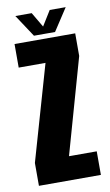

<svg xmlns="http://www.w3.org/2000/svg" viewBox="-83 -755 458 798"><g transform="rotate(-10 146.0 -356.0)"><path d="M15 0H276.5V-99.5H160V-101.5L273.5 -502.5V-598H17.5V-498.5H130.5V-498L15 -96.5ZM103 -618H192L253.5 -712H186L147 -649L110 -712H41Z"/></g></svg>

Font: Anybody ExtraCondensed
Style: Bold
Weight: 700
Width: 2
Version: Version 1.113;gftools[0.9.25]